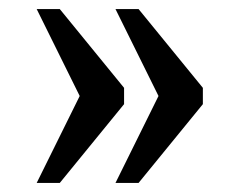

<svg xmlns="http://www.w3.org/2000/svg" viewBox="-20 -482 528 424"><path d="M235 -78H286L428 -252V-288L286 -462H235L330 -270ZM61 -78H112L254 -252V-288L112 -462H61L156 -270Z"/></svg>

Font: Noto Serif Tamil SemiCondensed Medium
Style: Regular
Weight: 500
Width: 4
Designer: Indian Type Foundry, Tom Grace, and the Monotype Design Team
Foundry: Monotype Imaging Inc.
Version: Version 2.004